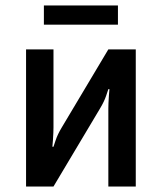

<svg xmlns="http://www.w3.org/2000/svg" viewBox="-20 -680 590 700"><path d="M140 -590V-660H410V-590ZM75 0V-500H175V-215Q175 -199 173 -169L171 -145H175L183 -169Q190 -190 205 -215L375 -500H475V0H375V-285Q375 -301 377 -331L379 -355H375L367 -331Q360 -310 345 -285L175 0Z"/></svg>

Font: Scada
Style: Regular
Weight: 400
Designer: Jovanny Lemonad
Foundry: Jovanny Lemonad
Version: Version 4.100;PS 004.100;hotconv 1.0.88;makeotf.lib2.5.64775